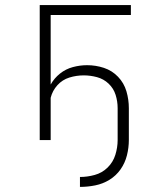

<svg xmlns="http://www.w3.org/2000/svg" viewBox="-20 -550 616 754"><path d="M294 184Q324 184 354 178Q384 172 410 156Q436 140 453.5 115Q471 90 478.5 60Q486 30 486 0V-125Q486 -159 476.5 -191.5Q467 -224 443.5 -248.5Q420 -273 388 -283.5Q356 -294 322 -294Q294 -294 266 -286.5Q238 -279 215.5 -261Q193 -243 179 -218V-491H494V-530H136V0H179V-166Q186 -194 205.5 -215.5Q225 -237 252.5 -245.5Q280 -254 309 -254Q335 -254 361 -247Q387 -240 406.5 -221.5Q426 -203 434 -177.5Q442 -152 442 -125V0Q442 29 433 58Q424 87 402.5 108Q381 129 352 137Q323 145 294 145Z"/></svg>

Font: Iosevka Sparkle Extralight
Style: Regular
Weight: 200
Designer: Belleve Invis
Foundry: Belleve Invis
Version: Version 4.5.0; ttfautohint (v1.8.3)